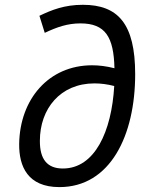

<svg xmlns="http://www.w3.org/2000/svg" viewBox="-20 -762 626 792"><path d="M225.1 9.8C434.6 9.8 537.6 -202.6 537.6 -456.1C537.6 -664.1 466.8 -742.2 321.8 -742.2C246.1 -742.2 193.4 -721.2 142.6 -696.8L164.6 -626.5C215.3 -650.4 258.3 -665.5 312 -665.5C415 -665.5 449.2 -608.9 452.1 -480.5C419.9 -488.8 389.2 -492.7 359.9 -492.7C180.7 -492.7 61.5 -352.5 59.1 -168C58.1 -75.7 94.2 9.8 225.1 9.8ZM451.2 -407.2C440.4 -219.7 371.1 -66.9 239.3 -66.9C175.3 -66.9 144 -104.5 144.5 -181.2C144.5 -313 228.5 -418 369.6 -418C395 -418 422.9 -414.6 451.2 -407.2Z"/></svg>

Font: Cascadia Mono NF SemiLight
Style: Italic
Weight: 350
Italic angle: -10°
Monospace: yes
Designer: Aaron Bell
Foundry: Saja Typeworks
Version: Version 2404.023